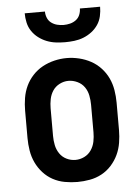

<svg xmlns="http://www.w3.org/2000/svg" viewBox="-53 -782 607 832"><g transform="rotate(-5 250.0 -366.0)"><path d="M250 8Q223 8 195.5 3Q168 -2 144 -15Q120 -28 101.5 -48.5Q83 -69 71.5 -93.5Q60 -118 55.5 -145.5Q51 -173 51 -200V-320Q51 -347 55.5 -374.5Q60 -402 71.5 -426.5Q83 -451 102 -471.5Q121 -492 145 -505Q169 -518 196 -524.5Q223 -531 250 -531Q277 -531 304 -524.5Q331 -518 355 -505Q379 -492 398 -471.5Q417 -451 428.5 -426.5Q440 -402 444.5 -374.5Q449 -347 449 -320V-200Q449 -173 444.5 -145.5Q440 -118 428.5 -93.5Q417 -69 398.5 -48.5Q380 -28 356 -15Q332 -2 304.5 3Q277 8 250 8ZM250 -88Q270 -88 288.5 -97Q307 -106 318.5 -123Q330 -140 334 -160Q338 -180 338 -200V-320Q338 -340 334 -360.5Q330 -381 318.5 -397.5Q307 -414 288 -423Q269 -432 249 -432Q229 -432 210.5 -422.5Q192 -413 181 -396.5Q170 -380 166 -360Q162 -340 162 -320V-200Q162 -180 166 -160Q170 -140 181.5 -123Q193 -106 211.5 -97Q230 -88 250 -88ZM250 -600Q230 -600 209.5 -602.5Q189 -605 170 -612.5Q151 -620 134.5 -632.5Q118 -645 106.5 -662Q95 -679 90.5 -699.5Q86 -720 86 -740H174Q174 -726 179.5 -712.5Q185 -699 196.5 -690.5Q208 -682 222 -678.5Q236 -675 250 -675Q264 -675 278 -678.5Q292 -682 303.5 -690.5Q315 -699 320.5 -712.5Q326 -726 326 -740H414Q414 -720 409.5 -699.5Q405 -679 393.5 -662Q382 -645 365.5 -632.5Q349 -620 330 -612.5Q311 -605 290.5 -602.5Q270 -600 250 -600Z"/></g></svg>

Font: Iosevka SS08 Regular
Style: Bold
Weight: 700
Monospace: yes
Designer: Belleve Invis
Foundry: Belleve Invis
Version: Version 16.3.4; ttfautohint (v1.8.4)